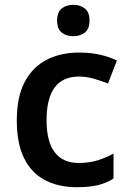

<svg xmlns="http://www.w3.org/2000/svg" viewBox="-20 -770 539 800"><path d="M300 10Q224 10 167.5 -19.5Q111 -49 80.5 -110.5Q50 -172 50 -268Q50 -367 83.5 -429.5Q117 -492 175.5 -521.5Q234 -551 310 -551Q359 -551 399 -541.5Q439 -532 467 -518L430 -422Q400 -434 369 -442.5Q338 -451 309 -451Q174 -451 174 -269Q174 -180 208 -135.5Q242 -91 307 -91Q352 -91 387 -102Q422 -113 453 -130V-26Q423 -7 387.5 1.5Q352 10 300 10ZM286 -750Q313 -750 333 -735Q353 -720 353 -684Q353 -649 333 -634Q313 -619 286 -619Q257 -619 237.5 -634Q218 -649 218 -684Q218 -720 237.5 -735Q257 -750 286 -750Z"/></svg>

Font: Noto Sans Sundanese SemiBold
Style: Regular
Weight: 600
Version: Version 2.003